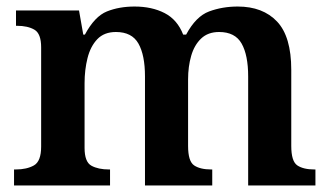

<svg xmlns="http://www.w3.org/2000/svg" viewBox="-20 -568 1012 588"><path d="M23 0V-49H28Q62 -49 84 -61.5Q106 -74 106 -119V-423Q106 -465 85.5 -477Q65 -489 32 -489H29V-536H222L235 -462H240Q270 -518 307.5 -533Q345 -548 392 -548Q445 -548 484 -528Q523 -508 541 -462H550Q580 -518 620.5 -533Q661 -548 708 -548Q785 -548 828.5 -502Q872 -456 872 -354V-121Q872 -74 890.5 -61.5Q909 -49 943 -49H946V0H740V-334Q740 -399 720 -434.5Q700 -470 651 -470Q617 -470 596 -450Q575 -430 565.5 -397Q556 -364 556 -325V-121Q556 -74 574.5 -61.5Q593 -49 627 -49H630V0H424V-334Q424 -399 404 -434.5Q384 -470 335 -470Q299 -470 278 -448Q257 -426 248 -390Q239 -354 239 -313V-115Q239 -72 260 -60.5Q281 -49 314 -49H317V0Z"/></svg>

Font: Noto Naskh Arabic UI Semi
Style: Bold
Weight: 700
Designer: Monotype Design Team, David Williams, Mohamad Dakak and Nizar Qandah
Foundry: Monotype Imaging Inc.
Version: Version 2.014; ttfautohint (v1.8.4.7-5d5b)